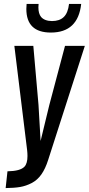

<svg xmlns="http://www.w3.org/2000/svg" viewBox="-20 -812 453 979"><path d="M239.3 -646Q114.3 -646 114.3 -766.6Q114.3 -778.8 115.7 -792H176.8Q175.8 -782.7 175.8 -774.4Q175.8 -742.2 189.5 -725.6Q207 -705.1 245.1 -704.6Q283.7 -704.6 305.2 -725.3Q326.7 -746.1 332 -792H394Q377.9 -646 239.3 -646ZM8.8 147 18.1 61.5Q83 60.5 104.5 38.1Q120.1 22 120.1 -16.6Q120.1 -30.8 118.2 -47.4L53.2 -578.1H149.9L176.3 -277.3L187 -93.3L231.4 -276.4L311.5 -578.1H412.6L225.6 3.4Q211.4 48.3 190.9 77.4Q170.4 106.4 141.6 121.3Q112.8 136.2 82.8 141.4Q52.7 146.5 8.8 147Z"/></svg>

Font: Oswald
Style: Regular
Weight: 400
Designer: Vernon Adams
Foundry: Vernon Adams
Version: 3.0; ttfautohint (v0.94.23-7a4d-dirty) -l 8 -r 50 -G 200 -x 